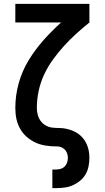

<svg xmlns="http://www.w3.org/2000/svg" viewBox="-20 -755 540 990"><path d="M250 215V119H270Q282 119 293.5 115.5Q305 112 313.5 103.5Q322 95 326 83Q330 71 330 60Q330 44 323.5 30Q317 16 303.5 8Q290 0 274.5 0Q259 0 244 -1Q229 -2 214 -4.5Q199 -7 184.5 -11.5Q170 -16 156.5 -23Q143 -30 130.5 -39Q118 -48 107.5 -59Q97 -70 89 -82.5Q81 -95 75 -109Q69 -123 65.5 -138Q62 -153 60.5 -168Q59 -183 59 -198Q59 -263 76.5 -326Q94 -389 127.5 -444Q161 -499 204 -547.5Q247 -596 295 -639H59V-735H441V-639Q406 -611 373 -581Q340 -551 310 -518Q280 -485 253.5 -448.5Q227 -412 208 -371.5Q189 -331 179.5 -287Q170 -243 170 -198Q170 -181 174.5 -163.5Q179 -146 189.5 -131.5Q200 -117 216 -108Q232 -99 249.5 -97Q267 -95 284.5 -95Q302 -95 319.5 -91.5Q337 -88 353.5 -81.5Q370 -75 384.5 -64.5Q399 -54 410 -40Q421 -26 428 -9.5Q435 7 438 24.5Q441 42 441 59Q441 81 436.5 103Q432 125 421 144Q410 163 393 177Q376 191 356 200Q336 209 314 212Q292 215 270 215Z"/></svg>

Font: Iosevka Algr
Style: Bold
Weight: 700
Monospace: yes
Designer: Belleve Invis
Foundry: Belleve Invis
Version: Version 26.0.2; ttfautohint (v1.8.3)